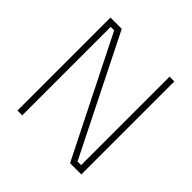

<svg xmlns="http://www.w3.org/2000/svg" viewBox="-178 -861 1022 1022"><g transform="rotate(45 332.5 -350.0)"><path d="M92 -700H177L510 -34H537V-700H573V0H488L154 -666H128V0H92Z"/></g></svg>

Font: Cairo ExtraLight
Style: Regular
Weight: 275
Designer: Mohamed Gaber, Accademia di Belle Arti di Urbino and others
Foundry: Kief Type Foundry, Accademia di Belle Arti di Urbino and others
Version: Version 3.011